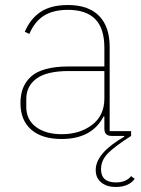

<svg xmlns="http://www.w3.org/2000/svg" viewBox="-20 -538 559 760"><path d="M438 202.1Q402.8 202.1 380.9 184.3Q358.9 166.5 358.9 134.8Q358.9 67.9 472.2 2.9L471.2 0H421.9Q393.1 0 393.1 -28.8V-77.1H390.1Q343.8 12.2 224.1 12.2Q146 12.2 103.5 -24.9Q61 -62 61 -129.9Q61 -162.6 70.6 -188Q80.1 -213.4 101.3 -233.6Q122.6 -253.9 160.4 -264.4Q198.2 -274.9 251 -274.9H393.1V-349.1Q393.1 -425.8 356.9 -462.4Q320.8 -499 249 -499Q191.4 -499 154.3 -476.1Q117.2 -453.1 96.2 -403.8L78.1 -412.1Q100.1 -463.9 140.9 -491Q181.6 -518.1 249 -518.1Q330.1 -518.1 372.1 -475.3Q414.1 -432.6 414.1 -352.1V-19H499V0Q433.1 42 406.5 69.6Q379.9 97.2 379.9 131.8Q379.9 184.1 439 184.1Q479 184.1 499 159.2L513.2 169.9Q489.7 202.1 438 202.1ZM224.1 -6.8Q295.9 -6.8 344.5 -43.7Q393.1 -80.6 393.1 -147.9V-256.8H252Q166 -256.8 125 -227.3Q84 -197.8 84 -145V-115.2Q84 -64 122.6 -35.4Q161.1 -6.8 224.1 -6.8Z"/></svg>

Font: Anuphan Thin
Style: Regular
Weight: 250
Designer: Mike Abbink, Paul van der Laan, Pieter van Rosmalen, Mint Tantisuwanna
Foundry: Bold Monday; Cadson Demak
Version: Version 3.002;hotconv 1.0.109;makeotfexe 2.5.65596